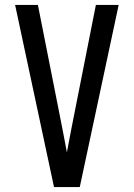

<svg xmlns="http://www.w3.org/2000/svg" viewBox="-20 -755 540 775"><path d="M198 0 41 -735H133L230 -245Q235 -219 240 -193Q245 -167 250 -140Q255 -167 260 -193Q265 -219 270 -245L367 -735H459L302 0Z"/></svg>

Font: Iosevka SS04 Medium
Style: Regular
Weight: 500
Monospace: yes
Designer: Belleve Invis
Foundry: Belleve Invis
Version: Version 19.0.0; ttfautohint (v1.8.4)